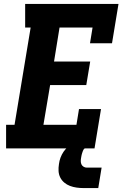

<svg xmlns="http://www.w3.org/2000/svg" viewBox="-20 -755 640 977"><path d="M11 0V-120H54L136 -615H108V-735H583L550 -535H438L451 -615H283L255 -442H439L419 -322H235L201 -120H369L382 -200H494L461 0ZM405 202Q387 202 369.5 199.5Q352 197 336 191Q320 185 307 174Q294 163 286.5 148Q279 133 278 115.5Q277 98 280 80Q282 63 288 47Q294 31 303.5 17Q313 3 326.5 -8.5Q340 -20 355.5 -27Q371 -34 387.5 -37Q404 -40 420 -40L414 0Q409 0 406.5 4Q404 8 402 12.5Q400 17 399 21Q398 25 396.5 29Q395 33 394.5 37.5Q394 42 393 46Q391 55 391 64.5Q391 74 394.5 81.5Q398 89 405.5 93.5Q413 98 422 98H497L480 202Z"/></svg>

Font: Iosevka Curly Slab HvExObl
Style: Regular
Weight: 900
Width: 7
Italic angle: -9°
Monospace: yes
Designer: Belleve Invis
Foundry: Belleve Invis
Version: Version 11.1.0; ttfautohint (v1.8.3)